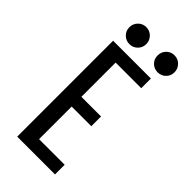

<svg xmlns="http://www.w3.org/2000/svg" viewBox="-270 -931 991 991"><g transform="rotate(45 225.0 -435.5)"><path d="M158 -747Q132 -747 114 -764.8Q96 -782.5 96 -808.5Q96 -834.5 114 -852.8Q132 -871 158 -871Q183.5 -871 201.5 -852.8Q219.5 -834.5 219.5 -808.5Q219.5 -782.5 201.5 -764.8Q183.5 -747 158 -747ZM302 -808.5Q302 -835 319.8 -853Q337.5 -871 363.5 -871Q389.5 -871 407.5 -852.8Q425.5 -834.5 425.5 -808.5Q425.5 -782.5 407.5 -764.8Q389.5 -747 363.5 -747Q337.5 -747 319.8 -764.8Q302 -782.5 302 -808.5ZM362 -629.5H175V-379.5H318.5V-308.5H175V-70.5H362V0H86V-700H362Z"/></g></svg>

Font: League Mono Condensed
Style: Regular
Weight: 400
Width: 1
Designer: Tyler Finck
Foundry: The League of Moveable Type / Tyler Finck
Version: Version 2.210